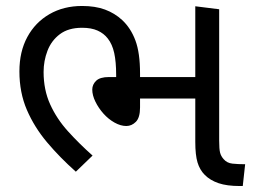

<svg xmlns="http://www.w3.org/2000/svg" viewBox="-20 -623 849 643"><path d="M234 -48Q180 -96 137.5 -146.5Q95 -197 70 -255Q45 -313 45 -384Q45 -450 71.5 -499Q98 -548 145.5 -575.5Q193 -603 255 -603Q299 -603 331.5 -591Q364 -579 389 -556Q418 -529 433.5 -487.5Q449 -446 449 -377V-339H369V-372Q369 -416 362.5 -445.5Q356 -475 341 -494Q328 -511 307 -520.5Q286 -530 255 -530Q209 -530 180.5 -508.5Q152 -487 139 -453Q126 -419 126 -382Q126 -322 148 -273.5Q170 -225 207.5 -183.5Q245 -142 290 -102ZM403 -201Q384 -201 363.5 -212.5Q343 -224 326.5 -242.5Q310 -261 299.5 -282.5Q289 -304 289 -323Q289 -340 302 -352.5Q315 -365 345 -365H660V-293H449V-263Q449 -229 435 -215Q421 -201 403 -201ZM783 0Q740 0 712 -9.5Q684 -19 666 -37Q649 -54 641.5 -79Q634 -104 634 -148V-602L714 -592V-152Q714 -124 717 -112Q720 -100 729 -90Q740 -77 758.5 -75Q777 -73 801 -73L793 0Z"/></svg>

Font: guzrati25
Style: Book
Weight: 400
Designer: Jelle Bosma - Monotype Design Team, Universal Thirst
Foundry: Monotype Imaging Inc.
Version: Version 2.106